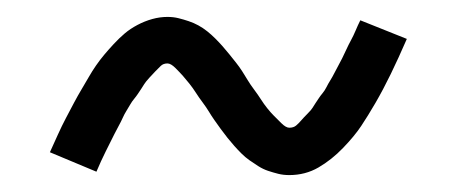

<svg xmlns="http://www.w3.org/2000/svg" viewBox="-20 -406 540 227"><path d="M322 -199Q315 -199 309 -200.5Q303 -202 297 -204Q291 -206 285.5 -209.5Q280 -213 275 -216.5Q270 -220 265.5 -224.5Q261 -229 257 -233.5Q253 -238 249 -243Q245 -248 241 -253.5Q237 -259 233.5 -264Q230 -269 227 -274Q224 -279 219.5 -285Q215 -291 211.5 -296.5Q208 -302 204 -307Q200 -312 196.5 -316Q193 -320 187.5 -325.5Q182 -331 178 -331Q173 -331 170 -328Q167 -325 164 -322Q161 -319 156.5 -314Q152 -309 150.5 -306.5Q149 -304 147 -301Q145 -298 143 -295Q141 -292 138.5 -289Q136 -286 134 -282.5Q132 -279 129.5 -275Q127 -271 125 -266.5Q123 -262 120.5 -257.5Q118 -253 115.5 -248Q113 -243 110.5 -238Q108 -233 105 -227Q102 -221 99.5 -215.5Q97 -210 94 -203L39 -226Q44 -237 48.5 -247Q53 -257 58 -266.5Q63 -276 67.5 -284.5Q72 -293 76.5 -300.5Q81 -308 85 -315Q89 -322 93.5 -328.5Q98 -335 103 -341Q108 -347 114.5 -354Q121 -361 127.5 -366.5Q134 -372 142.5 -376.5Q151 -381 160 -383.5Q169 -386 178 -386Q185 -386 191 -384.5Q197 -383 203 -381Q209 -379 214.5 -376Q220 -373 225 -369Q230 -365 234.5 -360.5Q239 -356 243 -351.5Q247 -347 251 -342Q255 -337 259 -332Q263 -327 266.5 -321.5Q270 -316 273 -311Q276 -306 280.5 -300Q285 -294 288.5 -288.5Q292 -283 296 -278Q300 -273 303.5 -269.5Q307 -266 312.5 -260.5Q318 -255 322 -255Q327 -255 330 -257.5Q333 -260 336 -263.5Q339 -267 343.5 -271.5Q348 -276 349.5 -278.5Q351 -281 353 -284Q355 -287 357 -290Q359 -293 361.5 -296Q364 -299 366 -303Q368 -307 370.5 -311Q373 -315 375 -319Q377 -323 379.5 -327.5Q382 -332 384.5 -337Q387 -342 389.5 -347.5Q392 -353 395 -358.5Q398 -364 400.5 -370Q403 -376 406 -382L461 -360Q451 -337 442 -318.5Q433 -300 424 -284.5Q415 -269 407 -257Q399 -245 385.5 -231Q372 -217 356.5 -208Q341 -199 322 -199Z"/></svg>

Font: iosevka_custom_sans_ss08 Light
Style: Regular
Weight: 300
Designer: Belleve Invis
Foundry: Belleve Invis
Version: Version 10.3.0; ttfautohint (v1.8.3)